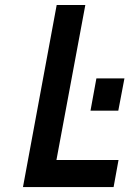

<svg xmlns="http://www.w3.org/2000/svg" viewBox="-20 -759 525 779"><path d="M73.2 0 210 -738.8H326.2L209 -109.9H460.9L440.9 0ZM347.2 -310.1 371.1 -440.9H484.9L460 -310.1Z"/></svg>

Font: Involve SemiBold Oblique
Style: Italic
Weight: 600
Italic angle: -10.5°
Designer: Stefan Peev
Foundry: Context Ltd.
Version: Version 1.001